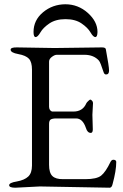

<svg xmlns="http://www.w3.org/2000/svg" viewBox="-20 -875 575 900"><path d="M137.2 -725.1Q137.2 -780.3 181.6 -817.4Q226.1 -854.5 286.1 -855Q346.2 -855 391.6 -814.5Q437 -773.9 437 -725.1Q436.5 -701.2 426.8 -701.2Q417 -701.2 404.3 -723.1Q391.6 -745.1 362.3 -765.1Q333 -785.2 287.1 -785.2Q241.2 -785.2 211.4 -765.1Q182.1 -745.1 169.4 -723.1Q156.7 -701.2 147 -701.2Q137.2 -701.2 137.2 -725.1ZM405.8 -252Q389.6 -252 382.8 -274.9Q367.7 -319.8 336.9 -319.8H244.1Q225.6 -319.8 217.8 -314.9Q210 -310.1 210 -293.9V-102.1Q210 -64.9 225.6 -49.8Q241.2 -34.7 275.9 -35.2H379.9Q433.1 -35.2 454.1 -51.8Q475.1 -68.4 498 -116.2Q503.9 -127.9 514.6 -126Q525.4 -124 524.9 -115.2Q524.9 -75.2 507.8 -12.2Q503.9 4.9 494.1 4.9L167 -1L51.8 4.9Q22.9 4.9 22.9 -6.8Q22.9 -18.6 59.1 -24.4Q94.7 -30.8 112.3 -47.4Q129.9 -64 129.9 -99.1V-548.8Q129.9 -584 115.7 -599.6Q101.1 -615.2 65.4 -621.6Q29.8 -627.9 29.8 -642.1Q29.8 -653.3 59.1 -652.8L235.8 -649.9L458 -652.8Q475.1 -652.8 476.1 -644Q491.2 -563 491.2 -544.4Q491.2 -525.9 477.1 -525.9Q469.2 -525.9 465.8 -536.1Q450.7 -583 443.8 -590.8Q419.9 -617.7 377 -618.2H246.1Q236.3 -618.2 223.1 -608.4Q210 -598.6 210 -585.9V-374Q210 -365.2 215.3 -358.4Q220.7 -351.6 228 -352.1H324.2Q368.2 -352.1 384.8 -391.1Q386.7 -395 393.6 -401.4Q400.4 -408.2 403.3 -408.2Q406.2 -408.2 411.1 -403.3Q416 -398.4 416 -392.1L413.1 -336.9L415 -269Q415 -252 405.8 -252Z"/></svg>

Font: EBGaramond
Style: Regular
Weight: 400
Version: Version 000.012g